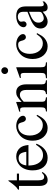

<svg xmlns="http://www.w3.org/2000/svg" viewBox="1050 -1772 733 2872"><g transform="rotate(-90 1416.0 -336.5)"><path d="M255 -418H154V-132Q154 -84 166 -63Q178 -42 206 -42Q223 -42 236.5 -50Q250 -58 266 -77L279 -66Q231 10 159 10Q70 10 70 -117V-418H17Q13 -421 13 -425Q13 -433 30 -444Q36 -445 46.5 -454.5Q57 -464 70 -478.5Q83 -493 98 -511.5Q113 -530 127 -551Q132 -559 137 -565.5Q142 -572 147 -579Q154 -579 154 -566V-450H255Z M702 -157Q670 -76 616 -33Q562 10 490 10Q403 10 353 -50Q303 -110 303 -214Q303 -276 322.5 -326.5Q342 -377 377 -408Q435 -460 512 -460Q551 -460 584 -445Q617 -430 640 -403Q649 -391 656 -379Q663 -367 668 -352.5Q673 -338 676.5 -319.5Q680 -301 683 -277H375Q377 -231 382.5 -202.5Q388 -174 402 -145Q446 -59 531 -59Q579 -59 614.5 -83Q650 -107 686 -164ZM581 -309Q571 -374 550 -399Q529 -424 483 -424Q393 -424 377 -309Z M1134 -147Q1111 -103 1094.5 -79Q1078 -55 1058 -37Q1003 10 937 10Q895 10 860.5 -6.5Q826 -23 800.5 -52.5Q775 -82 761 -123Q747 -164 747 -213Q747 -273 767 -322Q787 -371 825 -404Q856 -431 892.5 -445.5Q929 -460 966 -460Q997 -460 1025 -452Q1053 -444 1074 -429.5Q1095 -415 1107.5 -396.5Q1120 -378 1120 -357Q1120 -340 1106 -327.5Q1092 -315 1072 -315Q1056 -315 1043.5 -327.5Q1031 -340 1025 -361L1019 -383Q1011 -411 999 -421Q987 -431 960 -431Q930 -431 905 -418.5Q880 -406 862 -383Q844 -360 834 -328Q824 -296 824 -257Q824 -214 835.5 -178Q847 -142 867.5 -116.5Q888 -91 916.5 -76.5Q945 -62 979 -62Q1000 -62 1018 -67Q1036 -72 1052.5 -83Q1069 -94 1085.5 -112Q1102 -130 1120 -156Z M1182 -415Q1203 -421 1220 -426Q1237 -431 1253 -436.5Q1269 -442 1285.5 -447.5Q1302 -453 1320 -460L1327 -458V-379Q1352 -403 1371.5 -418.5Q1391 -434 1407.5 -443.5Q1424 -453 1439.5 -456.5Q1455 -460 1472 -460Q1528 -460 1559 -420.5Q1590 -381 1590 -310V-81Q1590 -63 1592.5 -51Q1595 -39 1602 -31.5Q1609 -24 1621 -20.5Q1633 -17 1651 -15V0H1443V-15Q1480 -18 1493 -35Q1506 -52 1506 -99V-308Q1506 -405 1433 -405Q1421 -405 1410 -402.5Q1399 -400 1387 -393.5Q1375 -387 1361.5 -376Q1348 -365 1330 -348V-67Q1330 -40 1344 -29Q1358 -18 1396 -15V0H1184V-15Q1203 -16 1215 -20Q1227 -24 1234 -32.5Q1241 -41 1243.5 -55Q1246 -69 1246 -90V-338Q1246 -375 1238 -388.5Q1230 -402 1209 -402Q1190 -402 1182 -398Z M1845 -457V-102Q1845 -75 1847.5 -58.5Q1850 -42 1857.5 -33Q1865 -24 1879.5 -20.5Q1894 -17 1919 -15V0H1682V-15Q1708 -16 1723.5 -20Q1739 -24 1747.5 -33Q1756 -42 1758.5 -58.5Q1761 -75 1761 -102V-334Q1761 -367 1753.5 -380.5Q1746 -394 1728 -394Q1712 -394 1694 -391L1686 -390V-405L1841 -460ZM1794 -683Q1816 -683 1831 -668Q1846 -653 1846 -632Q1846 -610 1831 -595.5Q1816 -581 1794 -581Q1773 -581 1758.5 -596Q1744 -611 1744 -632Q1744 -653 1759 -668Q1774 -683 1794 -683Z M2356 -147Q2333 -103 2316.5 -79Q2300 -55 2280 -37Q2225 10 2159 10Q2117 10 2082.5 -6.5Q2048 -23 2022.5 -52.5Q1997 -82 1983 -123Q1969 -164 1969 -213Q1969 -273 1989 -322Q2009 -371 2047 -404Q2078 -431 2114.5 -445.5Q2151 -460 2188 -460Q2219 -460 2247 -452Q2275 -444 2296 -429.5Q2317 -415 2329.5 -396.5Q2342 -378 2342 -357Q2342 -340 2328 -327.5Q2314 -315 2294 -315Q2278 -315 2265.5 -327.5Q2253 -340 2247 -361L2241 -383Q2233 -411 2221 -421Q2209 -431 2182 -431Q2152 -431 2127 -418.5Q2102 -406 2084 -383Q2066 -360 2056 -328Q2046 -296 2046 -257Q2046 -214 2057.5 -178Q2069 -142 2089.5 -116.5Q2110 -91 2138.5 -76.5Q2167 -62 2201 -62Q2222 -62 2240 -67Q2258 -72 2274.5 -83Q2291 -94 2307.5 -112Q2324 -130 2342 -156Z M2830 -40Q2804 -11 2785 -0.5Q2766 10 2740 10Q2709 10 2694.5 -7Q2680 -24 2676 -63Q2630 -24 2596.5 -7Q2563 10 2530 10Q2484 10 2454.5 -19.5Q2425 -49 2425 -97Q2425 -122 2434.5 -145.5Q2444 -169 2461 -184Q2477 -198 2491 -208Q2505 -218 2526.5 -229Q2548 -240 2582.5 -254.5Q2617 -269 2675 -292V-353Q2675 -436 2599 -436Q2569 -436 2548 -421.5Q2527 -407 2527 -387Q2527 -376 2530 -363Q2531 -358 2531.5 -354Q2532 -350 2532 -347Q2532 -330 2518.5 -317.5Q2505 -305 2487 -305Q2470 -305 2457 -318Q2444 -331 2444 -348Q2444 -372 2457 -392.5Q2470 -413 2492.5 -428Q2515 -443 2546 -451.5Q2577 -460 2612 -460Q2702 -460 2736 -405Q2747 -387 2751.5 -363Q2756 -339 2756 -300V-105Q2756 -72 2762.5 -59.5Q2769 -47 2786 -47Q2797 -47 2807 -51Q2817 -55 2830 -66ZM2675 -268Q2630 -251 2599 -236Q2568 -221 2549 -204.5Q2530 -188 2521.5 -169.5Q2513 -151 2513 -129V-125Q2513 -93 2531.5 -70.5Q2550 -48 2576 -48Q2592 -48 2611.5 -54Q2631 -60 2649 -71Q2665 -80 2670 -90Q2675 -100 2675 -123Z"/></g></svg>

Font: Klingon pIqaD Mandel
Style: Regular
Weight: 400
Width: 0
Designer: Mike Neff (qa'vaj)
Foundry: Mike Neff and Michael Everson
Version: Version 2.003